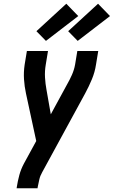

<svg xmlns="http://www.w3.org/2000/svg" viewBox="-20 -1008 609 1028"><path d="M69 0 70 -7Q75 -39 83.5 -70.5Q92 -102 108 -132L174 -253L119 -508Q111 -545 108.5 -583.5Q106 -622 112 -662L124 -735H237L225 -662Q219 -627 221 -593Q223 -559 229 -527L252 -396L338 -554Q353 -580 365 -607Q377 -634 382 -662L394 -735H506L494 -662Q488 -622 472 -583.5Q456 -545 436 -508L206 -86Q195 -67 190.5 -47Q186 -27 182 -7L181 0ZM396 -789 345 -841 505 -988 569 -922ZM226 -789 175 -841 335 -988 399 -922Z"/></svg>

Font: Iosevka Curly Oblique
Style: Bold
Weight: 700
Italic angle: -9°
Monospace: yes
Designer: Belleve Invis
Foundry: Belleve Invis
Version: Version 11.1.0; ttfautohint (v1.8.3)